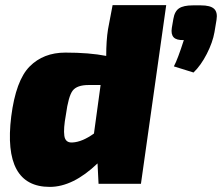

<svg xmlns="http://www.w3.org/2000/svg" viewBox="-20 -720 869 752"><path d="M421 -700H631L532 0H366L362 -80Q266 12 175 12Q-10 12 24 -264Q42 -405 96 -459.5Q150 -514 236 -514Q330 -514 396 -501Q396 -561 403 -605ZM735 -699H767Q804 -699 818.5 -685.5Q833 -672 828 -642L820 -594Q813 -554 790 -509Q767 -464 738 -436L661 -460Q676 -488 700 -563Q671 -562 660 -574Q649 -586 653 -611L659 -646Q664 -676 681.5 -687.5Q699 -699 735 -699ZM374 -387H327Q282 -387 265 -365.5Q248 -344 238 -270Q228 -216 232 -188Q236 -160 264 -162Q302 -164 348 -197Z"/></svg>

Font: Exo 2.0 Black
Style: Italic
Weight: 900
Italic angle: -8°
Designer: Natanael Gama
Version: Version 1.001;PS 001.001;hotconv 1.0.70;makeotf.lib2.5.58329